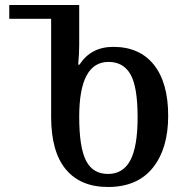

<svg xmlns="http://www.w3.org/2000/svg" viewBox="-20 -734 736 766"><path d="M411 12Q301 12 242.5 -58.5Q184 -129 184 -268V-659H17V-714H296V-554Q296 -538 295 -518.5Q294 -499 292 -476H297Q343 -547 432 -547Q537 -547 594 -475.5Q651 -404 651 -272Q651 -141 589.5 -64.5Q528 12 411 12ZM411 -40Q471 -40 500 -94.5Q529 -149 529 -266Q529 -388 500.5 -437.5Q472 -487 413 -487Q296 -487 296 -268Q296 -147 323 -93.5Q350 -40 411 -40Z"/></svg>

Font: Noto Serif Georgian SemiCondensed Medium
Style: Regular
Weight: 500
Width: 4
Designer: Monotype Design Team, Akaki Razmadze
Foundry: Google LLC
Version: Version 2.003; ttfautohint (v1.8.4.7-5d5b)